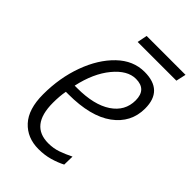

<svg xmlns="http://www.w3.org/2000/svg" viewBox="-204 -732 817 817"><g transform="rotate(45 205.0 -323.0)"><path d="M191 10Q228 10 259 1Q290 -8 315 -21L316 -70Q288 -56 261 -46.5Q234 -37 203 -37Q95 -37 95 -173Q95 -214 101 -245H116Q249 -245 319.5 -296.5Q390 -348 390 -433Q390 -542 278 -542Q210 -542 156 -490Q102 -438 71 -353Q40 -268 40 -169Q40 -80 81.5 -35Q123 10 191 10ZM109 -290Q129 -382 175.5 -438.5Q222 -495 273 -495Q337 -495 337 -429Q337 -365 281 -327.5Q225 -290 124 -290ZM167 -611 176 -656H410L400 -611Z"/></g></svg>

Font: Noto Sans Display SemiCondensed Light
Style: Italic
Weight: 300
Width: 4
Italic angle: -12°
Designer: Monotype Design Team
Foundry: Monotype Imaging Inc.
Version: Version 1.900